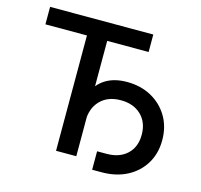

<svg xmlns="http://www.w3.org/2000/svg" viewBox="-110 -849 1065 1016"><g transform="rotate(15 422.0 -340.5)"><path d="M42 -631.8V-727.5H607.4V-631.8H380.4V0H269.5V-631.8ZM480 47.4V-53.7H532.2Q602.5 -53.7 644 -92.8Q685.5 -131.8 685.5 -199.2Q685.5 -266.6 643.8 -306.9Q602.1 -347.2 532.2 -347.2Q461.4 -347.2 420.2 -304.9Q378.9 -262.7 378.9 -189.9H325.7Q325.7 -273.4 349.6 -331.3Q373.5 -389.2 421.1 -419.2Q468.8 -449.2 539.1 -449.2Q613.8 -449.2 672.1 -417.5Q730.5 -385.7 764.2 -329.3Q797.9 -272.9 797.9 -199.2Q797.9 -126 763.9 -70.3Q730 -14.6 670.2 16.4Q610.4 47.4 532.2 47.4Z"/></g></svg>

Font: Inter 16pt Medium
Style: Regular
Weight: 500
Version: Version 4.001;git-66647c0bb